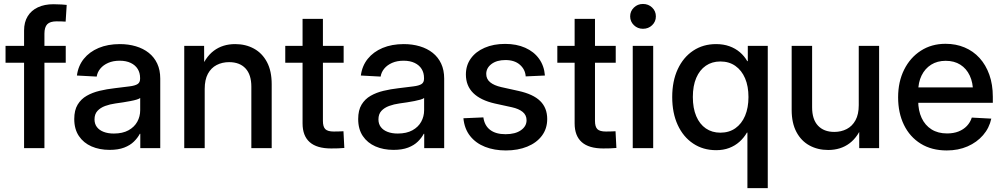

<svg xmlns="http://www.w3.org/2000/svg" viewBox="-20 -757 5127 981"><path d="M315.9 -522.5V-436.5H8.3V-522.5ZM103 0V-601.1Q103 -644 121.6 -674.1Q140.1 -704.1 173.8 -719.7Q207.5 -735.4 252.9 -735.4Q275.9 -735.4 294.9 -734.1Q314 -732.9 320.8 -731.9L315.4 -646.5Q309.6 -647 294.9 -647.5Q280.3 -647.9 269 -647.9Q235.8 -647.9 221.4 -633.1Q207 -618.2 207 -585V0Z M540 8.8Q488.3 8.8 447.5 -9Q406.7 -26.9 383.1 -62Q359.4 -97.2 359.4 -148.9Q359.4 -193.8 376.7 -222.4Q394 -251 423.1 -267.6Q452.1 -284.2 489 -293Q525.9 -301.8 564.9 -306.2Q613.3 -312 641.8 -315.7Q670.4 -319.3 683.1 -327.6Q695.8 -335.9 695.8 -354.5V-358.4Q695.8 -384.8 683.6 -404.5Q671.4 -424.3 647.9 -435.5Q624.5 -446.8 591.3 -446.8Q558.1 -446.8 533 -435.8Q507.8 -424.8 492.7 -406.5Q477.5 -388.2 474.1 -365.7L373 -371.1Q379.4 -420.4 408.2 -456.3Q437 -492.2 484.1 -512Q531.2 -531.7 592.3 -531.7Q636.2 -531.7 674.1 -520.5Q711.9 -509.3 740 -487.1Q768.1 -464.8 783.4 -431.9Q798.8 -398.9 798.8 -355.5V0H696.8V-73.2H694.3Q683.6 -52.7 664.3 -33.7Q645 -14.6 614.5 -2.9Q584 8.8 540 8.8ZM561.5 -74.7Q606.4 -74.7 636.5 -91.3Q666.5 -107.9 681.4 -135Q696.3 -162.1 696.3 -193.8V-256.3Q690.9 -252 677.7 -248Q664.6 -244.1 646.7 -240.7Q628.9 -237.3 609.1 -234.1Q589.4 -231 570.3 -228.5Q542 -224.6 517.3 -215.6Q492.7 -206.5 477.8 -190.2Q462.9 -173.8 462.9 -147Q462.9 -124 475.1 -107.9Q487.3 -91.8 509.5 -83.3Q531.7 -74.7 561.5 -74.7Z M1025.9 -302.7V0H921.4V-522.5H1022.9L1023.4 -393.1H1002.4Q1026.9 -463.4 1072.3 -497.6Q1117.7 -531.7 1181.6 -531.7Q1235.4 -531.7 1277.6 -508.5Q1319.8 -485.4 1344 -439.9Q1368.2 -394.5 1368.2 -326.7V0H1264.2V-314Q1264.2 -375.5 1234.4 -407.5Q1204.6 -439.5 1150.4 -439.5Q1115.2 -439.5 1086.9 -424.8Q1058.6 -410.2 1042.2 -379.9Q1025.9 -349.6 1025.9 -302.7Z M1735.8 -522.5V-436.5H1437.5V-522.5ZM1525.9 -660.6H1629.9V-139.2Q1629.9 -109.4 1642.1 -97.2Q1654.3 -85 1685.5 -85Q1696.3 -85 1710.4 -85.4Q1724.6 -85.9 1734.9 -86.4L1739.3 -1Q1725.1 0.5 1707 1Q1689 1.5 1671.9 1.5Q1598.6 1.5 1562.3 -30.8Q1525.9 -63 1525.9 -126.5Z M1990.7 8.8Q1939 8.8 1898.2 -9Q1857.4 -26.9 1833.7 -62Q1810.1 -97.2 1810.1 -148.9Q1810.1 -193.8 1827.4 -222.4Q1844.7 -251 1873.8 -267.6Q1902.8 -284.2 1939.7 -293Q1976.6 -301.8 2015.6 -306.2Q2064 -312 2092.5 -315.7Q2121.1 -319.3 2133.8 -327.6Q2146.5 -335.9 2146.5 -354.5V-358.4Q2146.5 -384.8 2134.3 -404.5Q2122.1 -424.3 2098.6 -435.5Q2075.2 -446.8 2042 -446.8Q2008.8 -446.8 1983.6 -435.8Q1958.5 -424.8 1943.4 -406.5Q1928.2 -388.2 1924.8 -365.7L1823.7 -371.1Q1830.1 -420.4 1858.9 -456.3Q1887.7 -492.2 1934.8 -512Q1981.9 -531.7 2043 -531.7Q2086.9 -531.7 2124.8 -520.5Q2162.6 -509.3 2190.7 -487.1Q2218.8 -464.8 2234.1 -431.9Q2249.5 -398.9 2249.5 -355.5V0H2147.5V-73.2H2145Q2134.3 -52.7 2115 -33.7Q2095.7 -14.6 2065.2 -2.9Q2034.7 8.8 1990.7 8.8ZM2012.2 -74.7Q2057.1 -74.7 2087.2 -91.3Q2117.2 -107.9 2132.1 -135Q2147 -162.1 2147 -193.8V-256.3Q2141.6 -252 2128.4 -248Q2115.2 -244.1 2097.4 -240.7Q2079.6 -237.3 2059.8 -234.1Q2040 -231 2021 -228.5Q1992.7 -224.6 1968 -215.6Q1943.4 -206.5 1928.5 -190.2Q1913.6 -173.8 1913.6 -147Q1913.6 -124 1925.8 -107.9Q1938 -91.8 1960.2 -83.3Q1982.4 -74.7 2012.2 -74.7Z M2564.5 11.7Q2505.4 11.7 2458.3 -6.8Q2411.1 -25.4 2382.1 -62Q2353 -98.6 2347.7 -152.8L2449.7 -157.2Q2455.6 -115.2 2484.4 -93.3Q2513.2 -71.3 2563 -71.3Q2612.8 -71.3 2641.6 -91.6Q2670.4 -111.8 2670.4 -142.6Q2670.4 -168.9 2650.6 -185.1Q2630.9 -201.2 2595.7 -209L2508.8 -228Q2435.5 -244.6 2397.9 -281.7Q2360.4 -318.8 2360.4 -376.5Q2360.4 -422.9 2385.5 -458Q2410.6 -493.2 2456.1 -512.9Q2501.5 -532.7 2561 -532.7Q2619.1 -532.7 2663.6 -512.9Q2708 -493.2 2734.1 -457Q2760.3 -420.9 2764.2 -371.1L2666 -366.7Q2663.6 -402.3 2636.2 -426.3Q2608.9 -450.2 2562.5 -450.2Q2518.1 -450.2 2491.2 -429.9Q2464.4 -409.7 2464.4 -379.4Q2464.4 -353 2484.4 -336.7Q2504.4 -320.3 2541 -312L2628.9 -292.5Q2704.6 -275.9 2740.2 -240.7Q2775.9 -205.6 2775.9 -148.9Q2775.9 -99.6 2748.8 -63.5Q2721.7 -27.3 2673.8 -7.8Q2626 11.7 2564.5 11.7Z M3126 -522.5V-436.5H2827.6V-522.5ZM2916 -660.6H3020V-139.2Q3020 -109.4 3032.2 -97.2Q3044.4 -85 3075.7 -85Q3086.4 -85 3100.6 -85.4Q3114.7 -85.9 3125 -86.4L3129.4 -1Q3115.2 0.5 3097.2 1Q3079.1 1.5 3062 1.5Q2988.8 1.5 2952.4 -30.8Q2916 -63 2916 -126.5Z M3212.9 0V-522.5H3317.4V0ZM3265.1 -609.9Q3237.8 -609.9 3218.8 -628.4Q3199.7 -647 3199.7 -673.3Q3199.7 -699.7 3218.8 -718.3Q3237.8 -736.8 3265.1 -736.8Q3293 -736.8 3312 -718.5Q3331.1 -700.2 3331.1 -673.3Q3331.1 -646.5 3312 -628.2Q3293 -609.9 3265.1 -609.9Z M3902.8 204.1H3798.8V-79.6H3796.4Q3780.8 -52.7 3758.1 -32.5Q3735.4 -12.2 3705.8 -1Q3676.3 10.3 3639.2 10.3Q3572.3 10.3 3521.5 -23.7Q3470.7 -57.6 3442.6 -118.7Q3414.6 -179.7 3414.6 -261.2Q3414.6 -342.8 3442.9 -403.6Q3471.2 -464.4 3521.7 -498Q3572.3 -531.7 3638.7 -531.7Q3676.3 -531.7 3706.8 -520.8Q3737.3 -509.8 3760.3 -490.2Q3783.2 -470.7 3797.9 -444.8H3800.8V-522.5H3902.8ZM3660.6 -79.1Q3705.1 -79.1 3737.3 -101.8Q3769.5 -124.5 3786.9 -165.5Q3804.2 -206.5 3804.2 -261.2Q3804.2 -316.4 3786.9 -356.9Q3769.5 -397.5 3737.3 -420.2Q3705.1 -442.9 3660.6 -442.9Q3617.7 -442.9 3586.2 -421.1Q3554.7 -399.4 3537.4 -359.1Q3520 -318.8 3520 -261.2Q3520 -204.1 3537.4 -163.3Q3554.7 -122.6 3586.4 -100.8Q3618.2 -79.1 3660.6 -79.1Z M4211.4 9.3Q4158.2 9.3 4116 -13.7Q4073.7 -36.6 4049.3 -82.5Q4024.9 -128.4 4024.9 -195.3V-522.5H4129.4V-208.5Q4129.4 -147 4159.4 -115Q4189.5 -83 4242.7 -83Q4277.8 -83 4306.2 -97.7Q4334.5 -112.3 4351.1 -142.6Q4367.7 -172.9 4367.7 -219.7V-522.5H4471.7V0H4370.1V-129.4H4391.1Q4366.2 -59.1 4320.8 -24.9Q4275.4 9.3 4211.4 9.3Z M4817.4 11.7Q4740.2 11.7 4684.3 -22.9Q4628.4 -57.6 4598.6 -118.9Q4568.8 -180.2 4568.8 -259.8Q4568.8 -339.4 4599.6 -401.1Q4630.4 -462.9 4685.1 -498Q4739.7 -533.2 4811 -533.2Q4864.3 -533.2 4908.4 -514.6Q4952.6 -496.1 4984.9 -460.7Q5017.1 -425.3 5034.9 -375.2Q5052.7 -325.2 5052.7 -262.7V-231.9H4618.2V-310.5H4998.5L4951.7 -286.1Q4951.7 -335 4934.8 -370.8Q4918 -406.7 4886.7 -426.5Q4855.5 -446.3 4812 -446.3Q4769 -446.3 4737.5 -426.5Q4706.1 -406.7 4688.7 -371.3Q4671.4 -335.9 4671.4 -289.1V-242.2Q4671.4 -191.9 4689 -154.3Q4706.5 -116.7 4739.5 -95.9Q4772.5 -75.2 4818.8 -75.2Q4852.1 -75.2 4877.4 -85.2Q4902.8 -95.2 4920.2 -113.5Q4937.5 -131.8 4945.3 -156.2L5044.9 -150.9Q5034.7 -103 5002.9 -66.4Q4971.2 -29.8 4923.6 -9Q4876 11.7 4817.4 11.7Z"/></svg>

Font: Inter 28pt Medium
Style: Regular
Weight: 500
Designer: Rasmus Andersson
Foundry: rsms
Version: Version 4.001;git-66647c0bb